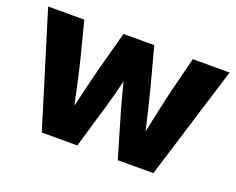

<svg xmlns="http://www.w3.org/2000/svg" viewBox="-89 -669 1011 821"><g transform="rotate(20 416.5 -258.0)"><path d="M162.6 0H324.2L382.8 -198.2C395 -239.3 405.8 -282.2 416.5 -325.2C427.2 -282.2 438 -239.3 450.2 -198.2L508.3 0H670.4L829.6 -515.6H662.1L619.6 -345.7C605 -285.2 591.8 -220.2 578.1 -156.2C563 -220.2 547.9 -285.6 532.2 -345.7L486.8 -515.6H346.7L300.8 -345.7C285.2 -285.2 269.5 -219.7 254.4 -155.8C240.2 -219.7 227.1 -285.2 211.9 -345.7L168.5 -515.6H3.9Z"/></g></svg>

Font: Raveo Display
Style: Bold
Weight: 700
Designer: Jakub Foglar, Rasmus Andersson (Inter)
Foundry: Jakubfoglar.com
Version: Version 1.100;Glyphs 3.2.3 (3260)